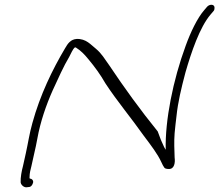

<svg xmlns="http://www.w3.org/2000/svg" viewBox="-20 -792 934 818"><path d="M118 -268C105 -222 100 -184 90 -139L78 -85C72 -63 67 -35 68 -16C68 -7 79 6 92 6L101 5C112 5 118 -3 121 -14C123 -23 116 -31 107 -31C106 -33 105 -36 106 -39C106 -54 110 -70 114 -85L126 -139C131 -159 135 -180 139 -201C152 -274 177 -345 204 -406C227 -456 251 -510 275 -550C282 -562 289 -582 299 -590C302 -590 303 -590 304 -589C326 -575 340 -560 358 -538C383 -508 408 -474 429 -437C478 -362 541 -287 593 -213C624 -172 652 -135 667 -102C672 -91 676 -83 680 -78C682 -74 690 -72 700 -72C723 -72 727 -99 724 -121C723 -151 721 -188 724 -225C726 -248 729 -273 732 -298C738 -356 752 -415 770 -483C795 -570 831 -676 877 -730L889 -744C893 -748 894 -753 894 -758C895 -774 875 -776 863 -764L851 -750C821 -716 792 -655 771 -597C717 -450 683 -280 686 -154C684 -156 680 -165 679 -166C670 -184 661 -206 652 -232C579 -322 508 -420 446 -513C426 -541 413 -564 389 -584C367 -601 347 -628 306 -626C281 -624 269 -607 257 -586C203 -495 151 -388 118 -268Z"/></svg>

Font: Stray Cat
Style: SuExtObl
Weight: 400
Version: Version 1.0